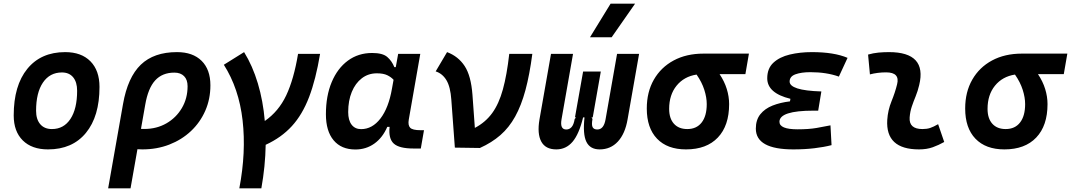

<svg xmlns="http://www.w3.org/2000/svg" viewBox="-20 -815 5913 1060"><path d="M245.1 9.8Q155.8 9.8 105.7 -39.8Q55.7 -89.4 55.7 -177.7Q55.7 -342.8 130.9 -435.1Q206.1 -527.3 339.8 -527.3Q429.2 -527.3 479.2 -476.6Q529.3 -425.8 529.3 -335Q529.3 -172.4 454.3 -81.3Q379.4 9.8 245.1 9.8ZM266.6 -102.5Q332 -102.5 368.9 -158.4Q405.8 -214.4 405.8 -314Q405.8 -361.8 383.8 -388.4Q361.8 -415 321.8 -415Q254.9 -415 217 -359.1Q179.2 -303.2 179.2 -203.6Q179.2 -156.2 202.1 -129.4Q225.1 -102.5 266.6 -102.5Z M957 -527.3Q1044.4 -527.3 1093 -479.2Q1141.6 -431.2 1141.6 -343.8Q1141.6 -268.1 1113.3 -203.6Q1085 -139.2 1034.2 -91.3Q983.4 -43.5 914.8 -16.8Q846.2 9.8 765.6 9.8Q752.4 9.8 738.8 8.8L700.7 224.6H577.1L659.2 -240.7Q685.1 -388.2 757.3 -457.8Q829.6 -527.3 957 -527.3ZM781.7 -236.3 758.3 -103.5Q767.1 -103 776.4 -103Q844.7 -103 898.7 -134Q952.6 -165 984.1 -218.5Q1015.6 -272 1015.6 -338.9Q1015.6 -375 996.3 -394.5Q977.1 -414.1 942.4 -414.1Q876 -414.1 836.7 -371.1Q797.4 -328.1 781.7 -236.3Z M1301.3 224.6Q1339.4 24.9 1319.3 -150.6Q1299.3 -326.2 1215.8 -457.5L1327.6 -527.3Q1374.5 -451.7 1403.6 -354.5Q1432.6 -257.3 1441.9 -147Q1518.1 -199.7 1560.1 -288.3Q1602.1 -377 1625.5 -517.6H1747.1Q1723.6 -376.5 1686.5 -279.3Q1649.4 -182.1 1591.3 -118.7Q1533.2 -55.2 1446.8 -15.6Q1444.8 103 1422.9 224.6Z M2165 -444.3 2178.2 -517.6H2300.3L2236.8 -154.8Q2231.4 -123.5 2244.4 -109.9Q2257.3 -96.2 2301.8 -96.2H2320.8L2303.2 4.9H2262.7Q2184.1 4.9 2154.1 -22.2Q2124 -49.3 2130.9 -114.7H2118.2Q2092.3 -54.7 2046.6 -22.2Q2001 10.3 1941.9 10.3Q1864.3 10.3 1821.8 -40.5Q1779.3 -91.3 1779.3 -184.1Q1779.3 -285.6 1811.3 -361.8Q1843.3 -438 1900.6 -480.2Q1958 -522.5 2034.7 -522.5Q2092.3 -522.5 2117.7 -500.7Q2143.1 -479 2157.2 -444.3ZM2060.5 -410.2Q2013.2 -410.2 1977.5 -382.8Q1941.9 -355.5 1922.1 -307.4Q1902.3 -259.3 1902.3 -196.3Q1902.3 -151.4 1921.1 -126.7Q1939.9 -102.1 1973.6 -102.1Q2035.2 -102.1 2080.3 -160.6Q2125.5 -219.2 2144 -325.7L2152.8 -374.5Q2139.6 -389.2 2118.2 -399.7Q2096.7 -410.2 2060.5 -410.2Z M2491.2 0 2471.7 -264.2Q2466.8 -335.4 2444.8 -372.1Q2422.9 -408.7 2385.3 -420.9L2448.2 -527.3Q2510.3 -503.9 2545.4 -450.2Q2580.6 -396.5 2588.4 -291.5L2601.6 -108.9Q2660.2 -139.6 2697.3 -190.7Q2734.4 -241.7 2756.3 -321.3Q2778.3 -400.9 2791.5 -517.6H2918.9Q2903.8 -402.3 2880.9 -317.4Q2857.9 -232.4 2824.2 -171.6Q2790.5 -110.8 2742.7 -69.1Q2694.8 -27.3 2629.4 2Z M3290.5 9.8Q3237.8 9.8 3217.3 -32.2Q3196.8 -74.2 3207 -167H3199.2Q3176.8 -74.2 3140.9 -32.2Q3105 9.8 3051.3 9.8Q2991.7 9.8 2968.3 -33.4Q2944.8 -76.7 2958.5 -156.2L3022 -517.6H3143.6L3080.1 -156.2Q3070.3 -100.1 3106.4 -100.1Q3123.5 -100.1 3135.5 -113.3Q3147.5 -126.5 3152.8 -158.2L3161.1 -167H3154.3L3199.2 -419.9H3296.9L3252.4 -167H3245.6L3251 -158.2Q3245.1 -126 3251.7 -113Q3258.3 -100.1 3277.8 -100.1Q3313.5 -100.1 3323.2 -156.2L3386.7 -517.6H3508.3L3444.8 -156.2Q3431.2 -76.7 3391.1 -33.4Q3351.1 9.8 3290.5 9.8ZM3237.3 -609.4 3351.1 -794.9H3486.3L3356.9 -609.4Z M3767.1 9.8Q3664.1 9.8 3607.4 -49.3Q3550.8 -108.4 3550.8 -215.8Q3550.8 -307.1 3589.8 -375.2Q3628.9 -443.4 3699.2 -481.2Q3769.5 -519 3863.8 -519H4114.7L4095.2 -405.8H3952.6Q3979.5 -365.7 3992.4 -323.7Q4005.4 -281.7 4005.4 -240.2Q4005.4 -121.1 3943.1 -55.7Q3880.9 9.8 3767.1 9.8ZM3825.7 -403.3Q3756.3 -392.6 3715.3 -342Q3674.3 -291.5 3674.3 -213.9Q3674.3 -161.1 3700.7 -131.8Q3727.1 -102.5 3774.4 -102.5Q3825.7 -102.5 3853.8 -138.7Q3881.8 -174.8 3881.8 -240.2Q3881.8 -276.9 3868.4 -319.1Q3855 -361.3 3825.7 -403.3Z M4359.9 9.8Q4152.8 9.8 4152.8 -105Q4152.8 -153.3 4177.7 -184.3Q4202.6 -215.3 4245.1 -232.2Q4287.6 -249 4341.3 -255.4L4343.8 -269.5Q4215.8 -300.8 4215.8 -382.8Q4215.8 -437.5 4250 -469Q4284.2 -500.5 4340.3 -513.9Q4396.5 -527.3 4462.4 -527.3Q4585 -527.3 4659.2 -495.6L4611.3 -392.1Q4543 -416.5 4453.6 -416.5Q4403.8 -416.5 4371.6 -404.8Q4339.4 -393.1 4339.4 -364.7Q4339.4 -340.8 4382.1 -326.9Q4424.8 -313 4514.6 -310.1L4497.1 -204.1H4471.7Q4283.2 -204.1 4283.2 -142.6Q4283.2 -101.1 4383.3 -101.1Q4445.8 -101.1 4488.3 -108.6Q4530.8 -116.2 4564.9 -123L4570.8 -13.7Q4529.3 -2.9 4475.8 3.4Q4422.4 9.8 4359.9 9.8Z M5159.2 -129.4 5192.9 -31.2Q5163.1 -14.2 5129.9 -2.2Q5096.7 9.8 5053.7 9.8Q4868.2 9.8 4878.4 -153.3Q4881.8 -206.5 4901.9 -255.9Q4921.9 -305.2 4932.6 -349.1Q4949.7 -415.5 4872.1 -415.5Q4825.7 -415.5 4782.7 -404.3L4772.5 -513.7Q4801.3 -522 4830.1 -524.7Q4858.9 -527.3 4887.7 -527.3Q5099.1 -527.3 5054.7 -345.2Q5046.9 -312 5035.2 -283.4Q5023.4 -254.9 5013.9 -226.8Q5004.4 -198.7 5002 -166.5Q4997.6 -102.5 5072.8 -102.5Q5097.2 -102.5 5115.5 -108.6Q5133.8 -114.7 5159.2 -129.4Z M5524.9 9.8Q5421.9 9.8 5365.2 -49.3Q5308.6 -108.4 5308.6 -215.8Q5308.6 -307.1 5347.7 -375.2Q5386.7 -443.4 5457 -481.2Q5527.3 -519 5621.6 -519H5872.6L5853 -405.8H5710.4Q5737.3 -365.7 5750.2 -323.7Q5763.2 -281.7 5763.2 -240.2Q5763.2 -121.1 5700.9 -55.7Q5638.7 9.8 5524.9 9.8ZM5583.5 -403.3Q5514.2 -392.6 5473.1 -342Q5432.1 -291.5 5432.1 -213.9Q5432.1 -161.1 5458.5 -131.8Q5484.9 -102.5 5532.2 -102.5Q5583.5 -102.5 5611.6 -138.7Q5639.6 -174.8 5639.6 -240.2Q5639.6 -276.9 5626.2 -319.1Q5612.8 -361.3 5583.5 -403.3Z"/></svg>

Font: Cascadia Mono NF SemiBold
Style: Italic
Weight: 600
Italic angle: -10°
Monospace: yes
Designer: Aaron Bell
Foundry: Saja Typeworks
Version: Version 2404.023; ttfautohint (v1.8.4)